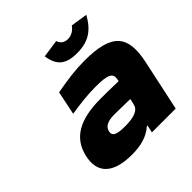

<svg xmlns="http://www.w3.org/2000/svg" viewBox="-181 -834 993 993"><g transform="rotate(-45 315.5 -337.5)"><path d="M403 -509C334 -509 279 -501 194 -486L167 -356C232 -366 287 -373 349 -373C441 -373 463 -359 454 -317L453 -309C392 -311 347 -311 323 -311C166 -311 84 -260 60 -156C36 -53 91 9 233 9C295 9 348 -3 391 -41H396L387 0H561L621 -280C656 -444 601 -509 403 -509ZM234 -162C241 -190 267 -203 317 -203C335 -203 387 -202 430 -201L423 -170C416 -136 382 -120 310 -120C245 -120 227 -133 234 -162ZM273 -670 371 -684C376 -664 394 -648 421 -648C449 -648 471 -664 485 -684L577 -670C536 -596 487 -563 403 -563C319 -563 284 -596 273 -670Z"/></g></svg>

Font: LT Wave Black
Style: Italic
Weight: 900
Designer: Daniel Lyons
Version: Version 2.5 (Glyphs App)